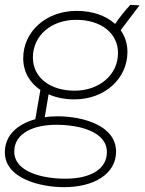

<svg xmlns="http://www.w3.org/2000/svg" viewBox="-24 -571 599 794"><path d="M284 -160C409 -160 503 -246 503 -356C503 -390 493 -421 475 -446L553 -549L515 -551C492 -526 471 -500 452 -472C415 -506 359 -526 293 -526C166 -526 72 -440 72 -330C72 -273 100 -228 143 -199L122 -78C49 -58 -4 -12 -4 59C-4 166 140 203 241 203C364 203 456 149 456 56C456 -53 317 -90 214 -90C196 -90 178 -89 161 -86L177 -181C209 -167 245 -160 284 -160ZM246 168C154 168 35 141 35 56C35 -22 118 -55 208 -55C302 -55 418 -28 418 58C418 129 350 168 246 168ZM285 -196C180 -196 112 -253 112 -333C112 -425 189 -489 291 -489C396 -489 464 -432 464 -352C464 -260 385 -196 285 -196Z"/></svg>

Font: Fixel Display ExtraLight
Style: Italic
Weight: 200
Italic angle: -10°
Designer: AlfaBravo + MacPaw
Foundry: Kyrylo Tkachov, Marchela Mozhyna, Serhii Makarenko, Maria Weinstein, Zakhar Kryvoshyya
Version: Version 1.210;Glyphs 3.2 (3217)